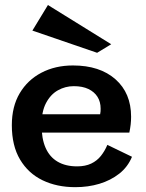

<svg xmlns="http://www.w3.org/2000/svg" viewBox="-20 -748 594 779"><path d="M140 -284.5H386.3Q387.7 -290.6 388 -296Q388.3 -301.4 388.3 -307.1Q388.3 -335 375.5 -355.2Q362.8 -375.3 338.7 -386.9Q314.7 -398.4 279.3 -398.4Q244.9 -398.4 215 -381.6Q185.1 -364.9 166.7 -329.9Q148.3 -294.9 148.8 -240.9Q148.5 -185.9 164.9 -148.4Q181.4 -110.9 213.8 -92Q246.2 -73 292.9 -73Q326.1 -73 349.9 -84.3Q373.7 -95.6 389.5 -115.6Q405.3 -135.6 415.6 -160.2L515.5 -111.9Q498.6 -70.7 463.9 -43.4Q429.1 -16.1 383.4 -2.3Q337.7 11.4 285.4 11.4Q210.9 11.4 152.9 -16.5Q94.9 -44.4 61.4 -100.6Q28 -156.7 28 -240.2Q28 -315.8 60 -369.7Q92 -423.7 148.1 -453Q204.2 -482.4 276.1 -482.4Q385 -482.4 448.5 -426.3Q511.9 -370.2 511.9 -274.4Q511.9 -259.3 510.2 -243.3Q508.4 -227.3 504.7 -209.9H136.7ZM374 -533.8 111.4 -623.9 174.5 -727.6 431.2 -568.5Z"/></svg>

Font: Panamera Thin
Style: Regular
Weight: 100
Designer: Bastien Sozeau
Foundry: NBR — Bastien Sozeau
Version: Version 3.003;gftools[0.9.33]